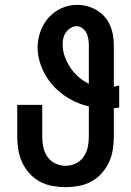

<svg xmlns="http://www.w3.org/2000/svg" viewBox="-20 -763 540 791"><path d="M250 8Q223 8 195.5 3Q168 -2 144 -15Q120 -28 101.5 -48.5Q83 -69 71.5 -93.5Q60 -118 55.5 -145.5Q51 -173 51 -200V-331H154V-200Q154 -178 158.5 -156.5Q163 -135 175.5 -117Q188 -99 208 -89.5Q228 -80 250 -80Q272 -80 292 -89.5Q312 -99 324.5 -117Q337 -135 341.5 -156.5Q346 -178 346 -200V-325Q318 -331 291.5 -343Q265 -355 241.5 -372Q218 -389 198.5 -410.5Q179 -432 165 -457.5Q151 -483 143 -511Q135 -539 135 -568Q135 -601 146.5 -633Q158 -665 180 -690Q202 -715 233 -729Q264 -743 297 -743Q319 -743 339.5 -737.5Q360 -732 378.5 -721Q397 -710 411 -694Q425 -678 433.5 -658.5Q442 -639 445.5 -617.5Q449 -596 449 -575V-406Q454 -407 459.5 -408Q465 -409 471 -411V-320Q465 -319 459.5 -318Q454 -317 449 -317V-200Q449 -173 444.5 -145.5Q440 -118 428.5 -93.5Q417 -69 398.5 -48.5Q380 -28 356 -15Q332 -2 304.5 3Q277 8 250 8ZM346 -418V-575Q346 -588 344 -601.5Q342 -615 336.5 -626.5Q331 -638 320 -646.5Q309 -655 296 -655Q282 -655 270.5 -647.5Q259 -640 251.5 -629.5Q244 -619 241 -606Q238 -593 238 -580Q238 -554 247 -529.5Q256 -505 270 -484Q284 -463 303.5 -446Q323 -429 346 -418Z"/></svg>

Font: Iosevka SS08 Regular
Style: Bold
Weight: 700
Monospace: yes
Designer: Belleve Invis
Foundry: Belleve Invis
Version: Version 16.3.4; ttfautohint (v1.8.4)